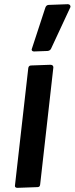

<svg xmlns="http://www.w3.org/2000/svg" viewBox="-20 -902 359 924"><path d="M236.8 -577.6 173.3 -14.6Q172.4 -7.8 169.9 -4.9Q167.5 -2 160.6 -1.5L62.5 2Q51.8 1 51.8 -7.3L116.2 -575.2Q118.2 -585.9 128.4 -586.9L223.6 -590.3Q236.8 -589.4 236.8 -577.6ZM319.3 -868.7 225.6 -667.5Q220.7 -657.7 208.5 -656.7L143.1 -654.3Q132.3 -655.3 132.3 -664.1L198.2 -865.2Q202.6 -877.9 214.4 -878.4L306.6 -881.8Q319.3 -880.9 319.3 -868.7Z"/></svg>

Font: Contrail One
Style: Regular
Weight: 400
Designer: Riccardo De Franceschi
Foundry: Sorkin Type Co.
Version: Version 1.003